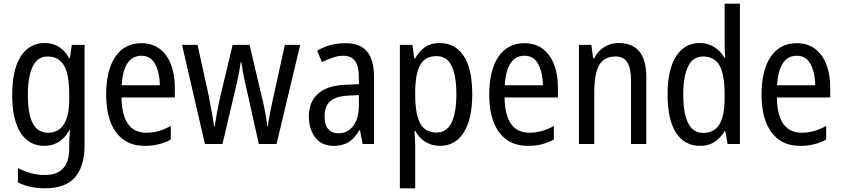

<svg xmlns="http://www.w3.org/2000/svg" viewBox="-20 -780 4560 1040"><path d="M222 -547Q264 -547 297 -527.5Q330 -508 354 -466H359L369 -537H438V7Q438 120 386.5 180Q335 240 224 240Q140 240 77 208V130Q148 168 224 168Q287 168 321 133Q355 98 355 22V5Q355 -10 356 -32Q357 -54 359 -74H355Q308 10 220 10Q137 10 91.5 -61Q46 -132 46 -266Q46 -402 92.5 -474.5Q139 -547 222 -547ZM237 -474Q184 -474 157.5 -420.5Q131 -367 131 -265Q131 -161 158 -111Q185 -61 240 -61Q355 -61 355 -245V-269Q355 -377 326.5 -425.5Q298 -474 237 -474Z M746 -546Q805 -546 845.5 -515Q886 -484 906.5 -430Q927 -376 927 -308V-252H638Q641 -61 773 -61Q840 -61 905 -98V-24Q873 -7 839.5 1.5Q806 10 765 10Q694 10 647.5 -24.5Q601 -59 578 -121Q555 -183 555 -265Q555 -400 605 -473Q655 -546 746 -546ZM746 -478Q649 -478 639 -318H846Q845 -385 821 -431.5Q797 -478 746 -478Z M1311 -318Q1303 -351 1297 -384Q1291 -417 1287 -444H1284Q1280 -416 1274 -383Q1268 -350 1260 -318L1185 0H1090L966 -537H1050L1110 -264Q1118 -222 1126 -178Q1134 -134 1140 -96H1143Q1148 -129 1155.5 -171Q1163 -213 1173 -256L1240 -537H1332L1398 -255Q1406 -226 1414 -184.5Q1422 -143 1428 -96H1431Q1433 -117 1439.5 -151Q1446 -185 1454 -224L1523 -537H1606L1478 0H1382Z M1851 -546Q1933 -546 1969.5 -499.5Q2006 -453 2006 -363V0H1944L1930 -75H1927Q1902 -32 1869.5 -11Q1837 10 1787 10Q1722 10 1687.5 -35.5Q1653 -81 1653 -150Q1653 -229 1704 -273.5Q1755 -318 1854 -321L1924 -324V-359Q1924 -422 1903 -450Q1882 -478 1840 -478Q1812 -478 1783 -468.5Q1754 -459 1724 -443L1698 -505Q1730 -525 1769 -535.5Q1808 -546 1851 -546ZM1867 -262Q1798 -259 1768 -231Q1738 -203 1738 -151Q1738 -103 1758 -80.5Q1778 -58 1813 -58Q1863 -58 1893.5 -98Q1924 -138 1924 -213V-265Z M2361 -547Q2445 -547 2491.5 -477.5Q2538 -408 2538 -269Q2538 -135 2492 -62.5Q2446 10 2364 10Q2318 10 2283.5 -12Q2249 -34 2229 -71H2225Q2226 -51 2227.5 -30.5Q2229 -10 2229 6V240H2146V-537H2214L2224 -464H2229Q2252 -505 2284 -526Q2316 -547 2361 -547ZM2344 -476Q2284 -476 2257 -429.5Q2230 -383 2229 -285V-266Q2229 -162 2256 -112Q2283 -62 2345 -62Q2399 -62 2425.5 -115Q2452 -168 2452 -269Q2452 -369 2426.5 -422.5Q2401 -476 2344 -476Z M2821 -546Q2880 -546 2920.5 -515Q2961 -484 2981.5 -430Q3002 -376 3002 -308V-252H2713Q2716 -61 2848 -61Q2915 -61 2980 -98V-24Q2948 -7 2914.5 1.5Q2881 10 2840 10Q2769 10 2722.5 -24.5Q2676 -59 2653 -121Q2630 -183 2630 -265Q2630 -400 2680 -473Q2730 -546 2821 -546ZM2821 -478Q2724 -478 2714 -318H2921Q2920 -385 2896 -431.5Q2872 -478 2821 -478Z M3331 -547Q3405 -547 3443 -501.5Q3481 -456 3481 -360V0H3398V-347Q3398 -410 3378 -442Q3358 -474 3315 -474Q3251 -474 3225 -426.5Q3199 -379 3199 -279V0H3116V-537H3183L3193 -464H3198Q3218 -504 3253.5 -525.5Q3289 -547 3331 -547Z M3772 10Q3688 10 3642 -60.5Q3596 -131 3596 -268Q3596 -403 3642 -475Q3688 -547 3770 -547Q3814 -547 3848 -525.5Q3882 -504 3904 -468H3908Q3907 -487 3906 -507.5Q3905 -528 3905 -543V-760H3988V0H3921L3909 -69H3905Q3882 -32 3850 -11Q3818 10 3772 10ZM3789 -60Q3849 -60 3877 -106.5Q3905 -153 3905 -246V-272Q3905 -374 3878 -424Q3851 -474 3788 -474Q3733 -474 3707 -420Q3681 -366 3681 -267Q3681 -166 3707.5 -113Q3734 -60 3789 -60Z M4296 -546Q4355 -546 4395.5 -515Q4436 -484 4456.5 -430Q4477 -376 4477 -308V-252H4188Q4191 -61 4323 -61Q4390 -61 4455 -98V-24Q4423 -7 4389.5 1.5Q4356 10 4315 10Q4244 10 4197.5 -24.5Q4151 -59 4128 -121Q4105 -183 4105 -265Q4105 -400 4155 -473Q4205 -546 4296 -546ZM4296 -478Q4199 -478 4189 -318H4396Q4395 -385 4371 -431.5Q4347 -478 4296 -478Z"/></svg>

Font: Noto Sans Thai Cond
Style: Regular
Weight: 400
Width: 3
Designer: Monotype Design Team
Foundry: Monotype Imaging Inc.
Version: Version 2.002; ttfautohint (v1.8.4.7-5d5b)